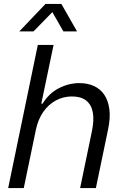

<svg xmlns="http://www.w3.org/2000/svg" viewBox="-20 -958 628 978"><path d="M21.6 0 172.6 -729H252.9L190.3 -429.9H196.9Q229.4 -483.1 280.2 -508.9Q331 -534.7 384.3 -534.7Q425.6 -534.7 458.1 -520Q490.7 -505.3 511 -475.6Q531.3 -446 537.1 -401.5Q543 -357 530.1 -296.7L468.4 0H388.1L448.1 -289.1Q460.1 -346.3 452.7 -385.6Q445.3 -425 419 -445.9Q392.7 -466.7 346.4 -466.7Q302.3 -466.7 264.4 -446.2Q226.6 -425.7 200.3 -387.9Q174 -350 163 -297.9L101.1 0ZM78.4 -798.1 211.7 -937.9H292.6L372.4 -798.1H302.9L246.6 -896.3L150.9 -798.1Z"/></svg>

Font: Mona Sans
Style: Italic
Weight: 200
Italic angle: -11.6951°
Designer: Deni Anggara
Foundry: GitHub
Version: Version 2.000